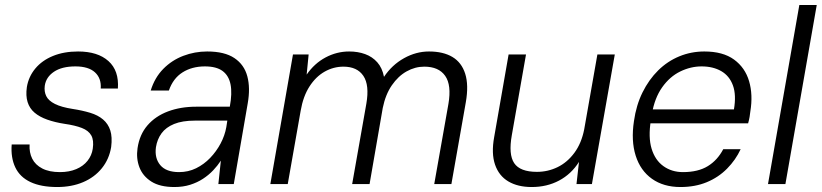

<svg xmlns="http://www.w3.org/2000/svg" viewBox="-20 -740 3304 772"><path d="M210 12Q145 12 102.5 -8Q60 -28 41.5 -67Q23 -106 27 -159H99Q97 -127 109.5 -102Q122 -77 150 -62.5Q178 -48 221 -48Q258 -48 286.5 -60Q315 -72 332 -93.5Q349 -115 353 -142Q358 -176 347 -195.5Q336 -215 309 -225.5Q282 -236 240 -242Q201 -248 170 -259Q139 -270 119 -287Q99 -304 91 -329.5Q83 -355 88 -390Q95 -432 122 -464.5Q149 -497 193 -515Q237 -533 294 -533Q373 -533 416 -494.5Q459 -456 454 -384H385Q388 -425 362 -449Q336 -473 283 -473Q229 -473 197 -451.5Q165 -430 160 -395Q157 -372 166 -353.5Q175 -335 201 -322Q227 -309 272 -302Q311 -296 342.5 -286.5Q374 -277 394.5 -259.5Q415 -242 423.5 -215.5Q432 -189 427 -149Q419 -100 389.5 -63.5Q360 -27 314 -7.5Q268 12 210 12Z M681 12Q623 12 588.5 -10Q554 -32 540.5 -67.5Q527 -103 533 -144Q541 -199 573 -236Q605 -273 655.5 -292Q706 -311 769 -311H904Q914 -365 907 -400.5Q900 -436 875 -454.5Q850 -473 804 -473Q752 -473 714 -449Q676 -425 659 -376H586Q602 -428 636.5 -463Q671 -498 717 -515.5Q763 -533 813 -533Q883 -533 922.5 -506.5Q962 -480 974.5 -433Q987 -386 976 -324L920 0H858L868 -94Q855 -74 837 -55Q819 -36 796 -21Q773 -6 744.5 3Q716 12 681 12ZM700 -48Q737 -48 768.5 -63.5Q800 -79 825 -105Q850 -131 867 -163Q884 -195 890 -229L894 -255H764Q713 -255 680 -241.5Q647 -228 629.5 -204Q612 -180 607 -148Q601 -104 624.5 -76Q648 -48 700 -48Z M1067 0 1158 -521H1221L1213 -440Q1244 -485 1289 -509Q1334 -533 1384 -533Q1419 -533 1448 -522.5Q1477 -512 1497 -489.5Q1517 -467 1524 -431Q1556 -479 1604.5 -506Q1653 -533 1705 -533Q1762 -533 1799 -511Q1836 -489 1850.5 -443.5Q1865 -398 1853 -329L1795 0H1726L1783 -322Q1796 -398 1770 -435Q1744 -472 1686 -472Q1649 -472 1615 -453Q1581 -434 1555.5 -397Q1530 -360 1519 -306L1466 0H1396L1453 -323Q1466 -398 1441 -435Q1416 -472 1361 -472Q1321 -472 1285.5 -452Q1250 -432 1224.5 -392.5Q1199 -353 1189 -295L1137 0Z M2118 12Q2062 12 2024 -10.5Q1986 -33 1970.5 -78Q1955 -123 1967 -189L2025 -521H2095L2038 -197Q2024 -119 2047.5 -84Q2071 -49 2139 -49Q2183 -49 2222 -68Q2261 -87 2289.5 -125.5Q2318 -164 2329 -220L2382 -521H2452L2360 0H2298L2308 -89Q2277 -40 2228 -14Q2179 12 2118 12Z M2716 12Q2648 12 2601.5 -21Q2555 -54 2536 -114Q2517 -174 2529 -253Q2538 -317 2563.5 -368.5Q2589 -420 2626.5 -457Q2664 -494 2711.5 -513.5Q2759 -533 2812 -533Q2887 -533 2931.5 -500.5Q2976 -468 2992 -413.5Q3008 -359 2997 -292Q2996 -282 2994 -270Q2992 -258 2988 -244H2578L2588 -300H2931Q2941 -358 2927 -396.5Q2913 -435 2880 -454Q2847 -473 2801 -473Q2757 -473 2715 -452.5Q2673 -432 2642.5 -389Q2612 -346 2601 -281L2597 -256Q2586 -188 2600 -142Q2614 -96 2647.5 -72Q2681 -48 2726 -48Q2787 -48 2826 -72Q2865 -96 2888 -140H2958Q2938 -97 2903.5 -62Q2869 -27 2822 -7.5Q2775 12 2716 12Z M3068 0 3194 -720H3264L3138 0Z"/></svg>

Font: DM Sans 10pt Light
Style: Italic
Weight: 300
Italic angle: -10°
Version: Version 4.004;gftools[0.9.30]